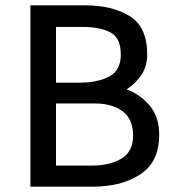

<svg xmlns="http://www.w3.org/2000/svg" viewBox="-20 -700 667 720"><path d="M298 -680Q401 -680 466.5 -639.5Q532 -599 532 -496Q532 -452 510.5 -419.5Q489 -387 455 -365Q509 -344 543 -302Q577 -260 577 -194Q577 -93 506.5 -46.5Q436 0 329 0H94V-680ZM290 -599H190V-390H283Q349 -391 391 -414Q433 -437 433 -495Q433 -558 394 -578.5Q355 -599 290 -599ZM335 -312H190V-79H325Q391 -79 435 -105Q479 -131 479 -192Q479 -254 439.5 -283Q400 -312 335 -312Z"/></svg>

Font: Palanquin Medium
Style: Regular
Weight: 500
Designer: Pria Ravichandran
Version: Version 1.0.4